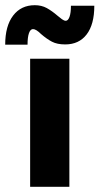

<svg xmlns="http://www.w3.org/2000/svg" viewBox="-63 -719 383 739"><path d="M53 -493H204V0H53ZM95 -588Q76 -607 64 -607Q54 -607 48.5 -591.5Q43 -576 43 -547H-43Q-43 -619 -12.5 -659Q18 -699 71 -699Q97 -699 117 -688Q137 -677 159 -658Q167 -651 175.5 -645Q184 -639 190 -639Q199 -639 204.5 -654Q210 -669 210 -697H300Q300 -625 270.5 -586.5Q241 -548 188 -548Q157 -548 137 -558.5Q117 -569 95 -588Z"/></svg>

Font: Hanken Grotesk Black
Style: Regular
Weight: 900
Designer: Alfredo Marco Pradil
Foundry: Hanken Design Co.
Version: Version 3.014